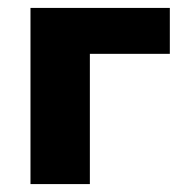

<svg xmlns="http://www.w3.org/2000/svg" viewBox="-20 -465 468 485"><path d="M57 0V-445H409V-329H207V0Z"/></svg>

Font: Nunito Sans 12pt ExtraLight
Style: Weight 830 Width 84 Optical size 12.0 YTLC 445
Weight: 830
Width: 4
Designer: Vernon Adams
Foundry: Vernon Adams
Version: Version 3.101;gftools[0.9.27]